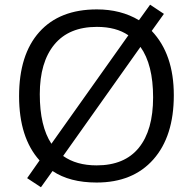

<svg xmlns="http://www.w3.org/2000/svg" viewBox="-20 -765 819 815"><path d="M198.2 -154.8 524.9 -615.2Q473.1 -650.9 391.1 -650.9Q272.5 -650.9 210.7 -575.9Q148.9 -501 148.9 -365.2Q148.9 -229.5 198.2 -154.8ZM576.2 -565.9 248 -103Q304.2 -63 390.1 -63Q508.8 -63 569.3 -137.7Q629.9 -212.4 629.9 -351.6Q629.9 -490.7 576.2 -565.9ZM390.1 9.8Q275.4 9.8 203.1 -39.1L153.8 29.8L95.2 -8.8L147.9 -84Q61 -180.7 61 -356.9Q61 -533.2 147 -629.2Q232.9 -725.1 391.1 -725.1Q493.2 -725.1 569.8 -679.2L617.2 -745.1L675.8 -706.1L624 -633.8Q717.8 -535.2 717.8 -360.8Q717.8 -186.5 631.1 -88.4Q544.4 9.8 390.1 9.8Z"/></svg>

Font: OpenSans
Style: Regular
Weight: 400
Foundry: Ascender Corporation
Version: Version 1.10